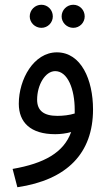

<svg xmlns="http://www.w3.org/2000/svg" viewBox="-20 -557 458 807"><path d="M288 -440C315 -440 336 -462 336 -488C336 -515 315 -537 288 -537C261 -537 239 -515 239 -488C239 -462 261 -440 288 -440ZM154 -440C181 -440 202 -462 202 -488C202 -515 181 -537 154 -537C127 -537 105 -515 105 -488C105 -462 127 -440 154 -440ZM53 230C263 199 371 86 371 -97C371 -222 321 -337 219 -337C122 -337 59 -224 59 -121C59 -43 108 7 212 7C234 7 258 4 279 -2C248 84 166 130 33 153ZM136 -138C136 -200 170 -258 212 -258C265 -258 294 -181 294 -96C294 -91 294 -85 294 -80C272 -73 245 -70 221 -70C164 -70 136 -92 136 -138Z"/></svg>

Font: Noto Sans Arabic SemCond
Style: Regular
Weight: 400
Width: 4
Designer: Monotype Design Team, Nadine Chahine, Nizar Qandah and Khaled Hosny
Foundry: Monotype Imaging Inc.
Version: Version 2.012